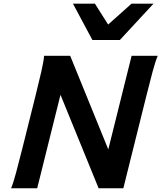

<svg xmlns="http://www.w3.org/2000/svg" viewBox="-20 -1003 860 1023"><path d="M247.1 -633.3 354 -705.6 611.8 -72.3 505.4 0ZM505.4 0 681.2 -705.6H820.3Q808.1 -676.8 793.2 -621.8Q778.3 -566.9 760.7 -495.6L637.2 0ZM354 -705.6 178.2 0H39.1Q51.3 -28.8 65.9 -84Q80.6 -139.2 98.6 -210.4L169.9 -495.6Q187.5 -566.9 200.2 -621.8Q212.9 -676.8 214.8 -705.6ZM680.7 -983.4H797.9L618.7 -790H472.2L368.7 -983.4H485.8L556.2 -872.1Z"/></svg>

Font: Andika
Style: Bold Italic
Weight: 700
Italic angle: -14°
Designer: Victor Gaultney, Annie Olsen, Julie Remington, Don Collingsworth, Eric Hays, Becca Hirsbrunner
Foundry: SIL International
Version: Version 6.101